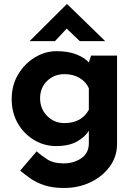

<svg xmlns="http://www.w3.org/2000/svg" viewBox="-20 -713 673 953"><path d="M298 220Q239 220 198.5 206Q158 192 130 172Q102 152 80 134L162 38Q185 59 215.5 78.5Q246 98 296 98Q346 98 383.5 72.5Q421 47 421 -2V-64Q402 -33 362 -10.5Q322 12 258 12Q199 12 148.5 -18.5Q98 -49 68 -101.5Q38 -154 38 -221Q38 -290 70 -343.5Q102 -397 153 -428Q204 -459 261 -459Q318 -459 359 -443Q400 -427 421 -403L432 -437H561V0Q561 64 525 113.5Q489 163 429.5 191.5Q370 220 298 220ZM179 -225Q179 -173 214 -137.5Q249 -102 300 -102Q384 -102 421 -168V-275Q407 -307 375 -326Q343 -345 300 -345Q249 -345 214 -311.5Q179 -278 179 -225ZM376 -509 311 -571 253 -509H127L312 -693H313L502 -509Z"/></svg>

Font: Reem Kufi Ink
Style: Bold
Weight: 700
Designer: Khaled Hosny
Version: Version 1.002